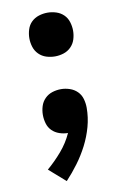

<svg xmlns="http://www.w3.org/2000/svg" viewBox="-85 -578 545 843"><g transform="rotate(-10 187.5 -156.5)"><path d="M188 -333Q168 -333 149 -339Q130 -345 116 -359Q102 -373 96 -392Q90 -411 90 -431Q90 -450 96 -469.5Q102 -489 116 -502.5Q130 -516 149 -522Q168 -528 188 -528Q207 -528 226 -522Q245 -516 259 -502.5Q273 -489 279 -469.5Q285 -450 285 -431Q285 -411 279 -392Q273 -373 259 -359Q245 -345 226 -339Q207 -333 188 -333ZM143 215 70 151Q105 121 135.5 85.5Q166 50 185 8Q166 8 147 1.5Q128 -5 114.5 -18.5Q101 -32 95.5 -51Q90 -70 90 -89Q90 -109 96 -128Q102 -147 116 -161Q130 -175 149 -181Q168 -187 188 -187Q207 -187 226.5 -180.5Q246 -174 260 -160Q274 -146 279.5 -126.5Q285 -107 285 -87Q285 -44 273.5 -2.5Q262 39 242.5 77Q223 115 197.5 149.5Q172 184 143 215Z"/></g></svg>

Font: Iosevka Julsh Curly
Style: Bold
Weight: 700
Designer: Belleve Invis
Foundry: Belleve Invis
Version: Version 15.0.2; ttfautohint (v1.8.4)